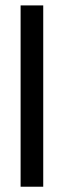

<svg xmlns="http://www.w3.org/2000/svg" viewBox="-20 -707 242 727"><path d="M58 0V-686.5H143.7V0Z"/></svg>

Font: Archivo SemiBold ExtraCondensed
Style: Regular
Weight: 600
Width: 2
Version: Version 2.001